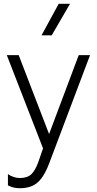

<svg xmlns="http://www.w3.org/2000/svg" viewBox="-20 -772 513 1017"><path d="M85 225Q69.5 225 54.2 221.8Q39 218.5 22 210V150Q37 161 54.2 166Q71.5 171 84 171Q126 171 147 149.8Q168 128.5 183 86L208 14L16 -480H79L240 -62L397 -480H457L241 92Q220.5 146 197.8 174.8Q175 203.5 147.5 214.2Q120 225 85 225ZM200 -585 291 -752H351L254 -585Z"/></svg>

Font: Geologica-Sharp
Style: Regular
Weight: 100
Designer: Sindre Bremnes, Frode Helland
Foundry: Monokrom Skriftforlag AS
Version: Version 1.010;gftools[0.9.28]